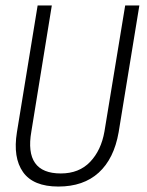

<svg xmlns="http://www.w3.org/2000/svg" viewBox="-20 -675 540 704"><path d="M491 -655 415 -190Q398 -93 342 -42Q286 9 194 9Q102 9 64.5 -44Q27 -97 42 -190L118 -655H170L95 -193Q68 -39 203 -39Q270 -39 310.5 -81.5Q351 -124 363 -193L439 -655Z"/></svg>

Font: Lekton
Style: Italic
Weight: 400
Italic angle: -9.3°
Designer: Paolo Mazzetti, Luciano Perondi, Raffaele Flato, Elena Papassissa, Emilio Macchia, Michela Povoleri, Tobias Seemiller, R
Version: Version 3.000